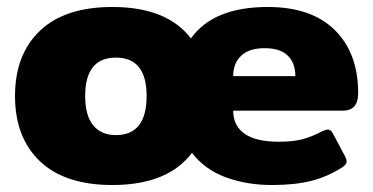

<svg xmlns="http://www.w3.org/2000/svg" viewBox="-20 -515 1069 550"><path d="M302 -495Q458 -495 527 -405Q591 -495 747 -495Q872 -495 939 -429Q1006 -363 1006 -248Q1006 -198 962 -198H648Q648 -155 680.5 -132Q713 -109 779 -109Q820 -109 847.5 -116.5Q875 -124 903 -139Q915 -144 919 -144Q928 -144 934 -132L968 -68Q973 -58 973 -53Q973 -44 961 -36Q919 -9 872 3Q825 15 759 15Q687 15 627 -7Q567 -29 530 -77Q460 15 302 15Q166 15 94.5 -53Q23 -121 23 -240Q23 -359 94.5 -427Q166 -495 302 -495ZM826 -297Q826 -335 804 -356Q782 -377 738 -377Q694 -377 671 -355.5Q648 -334 648 -297ZM312 -128Q400 -128 400 -240Q400 -350 312 -350Q224 -350 224 -240Q224 -184 247 -156Q270 -128 312 -128Z"/></svg>

Font: Mitr SemiBold
Style: Regular
Weight: 600
Designer: Thanarat Vachiruckul
Foundry: Cadson Demak
Version: Version 1.002